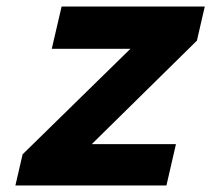

<svg xmlns="http://www.w3.org/2000/svg" viewBox="-20 -566 645 586"><path d="M517 -126 488 0H27L49 -95L378 -417H138L168 -546H605L581 -442L260 -126Z"/></svg>

Font: Passageway
Style: BdIt
Weight: 700
Foundry: Ascender Corporation
Version: Version 1.11